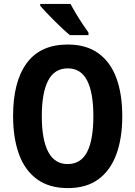

<svg xmlns="http://www.w3.org/2000/svg" viewBox="-20 -953 693 983"><path d="M606 -358Q606 -245 575.5 -162.5Q545 -80 483.5 -35Q422 10 327 10Q232 10 169.5 -35.5Q107 -81 77 -164Q47 -247 47 -359Q47 -535 117 -630Q187 -725 327 -725Q422 -725 484 -680Q546 -635 576 -553Q606 -471 606 -358ZM194 -358Q194 -238 227 -175.5Q260 -113 326 -113Q394 -113 426 -175Q458 -237 458 -358Q458 -479 426 -541Q394 -603 327 -603Q259 -603 226.5 -540.5Q194 -478 194 -358ZM341 -933Q352 -912 369 -883.5Q386 -855 403.5 -829Q421 -803 433 -786V-773H338Q323 -785 302 -804.5Q281 -824 258.5 -846.5Q236 -869 216.5 -889.5Q197 -910 186 -923V-933Z"/></svg>

Font: Noto Sans Myanmar UI Condensed
Style: Bold
Weight: 700
Width: 3
Designer: Monotype Design Team
Foundry: Monotype Imaging Inc.
Version: Version 2.103; ttfautohint (v1.8.4.7-5d5b)